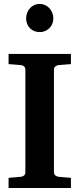

<svg xmlns="http://www.w3.org/2000/svg" viewBox="-20 -941 399 961"><path d="M22.9 0V-50.8L85 -56.2Q94.2 -57.1 100.6 -62.7Q106.9 -68.4 106.9 -78.1V-592.8Q106.9 -602.5 100.6 -608.4Q94.2 -614.3 85 -615.2L22.9 -620.1V-670.9H335V-620.1L272.9 -615.2Q264.6 -614.3 257.3 -608.4Q250 -602.5 250 -592.8V-78.1Q250 -68.4 257.3 -62.7Q264.6 -57.1 272.9 -56.2L335 -50.8V0ZM247.1 -848.1Q247.1 -834.5 241.9 -822Q236.8 -809.6 227.5 -800.3Q218.3 -791 205.8 -785.6Q193.4 -780.3 178.7 -780.3Q164.1 -780.3 151.6 -785.4Q139.2 -790.5 130.1 -799.6Q121.1 -808.6 116 -821Q110.8 -833.5 110.8 -848.1Q110.8 -863.3 115.7 -876.5Q120.6 -889.6 129.6 -899.7Q138.7 -909.7 151.1 -915.5Q163.6 -921.4 178.7 -921.4Q192.9 -921.4 205.3 -915.8Q217.8 -910.2 227.1 -900.1Q236.3 -890.1 241.7 -876.7Q247.1 -863.3 247.1 -848.1Z"/></svg>

Font: Charis SIL Afr
Style: Bold
Weight: 700
Foundry: SIL International
Version: Version 5.000